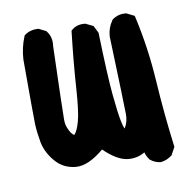

<svg xmlns="http://www.w3.org/2000/svg" viewBox="-62 -525 624 617"><g transform="rotate(-10 250.0 -216.5)"><path d="M414.1 28.3Q395.5 25.9 381.3 14.2L380.4 13.7L379.9 12.7Q376 7.3 372.8 1Q369.6 -5.4 368.2 -11.7Q354 -3.4 339.6 -0.7Q325.2 2 310.1 0Q276.4 -4.9 235.8 -44.4Q184.1 -1 144.5 -3.9Q102.5 -7.3 76.7 -38.6Q51.3 -68.8 44.9 -103.5Q39.1 -136.7 38.1 -161.1Q37.6 -173.3 37.4 -225.8Q37.1 -278.3 37.1 -372.1V-372.6Q39.1 -411.1 53.7 -446.3L54.7 -448.7L56.6 -450.2Q65.9 -457 77.1 -460Q88.4 -462.9 100.6 -461.9H102.5L104 -460.9L123.5 -451.2L125.5 -450.2L127 -448.2Q143.1 -427.7 138.7 -398.4Q135.3 -292 133.8 -231.9Q132.3 -171.9 132.3 -158.7Q132.3 -154.8 132.8 -150.9Q133.3 -147 134 -143.3Q134.8 -139.6 136 -136.2Q137.2 -132.8 138.7 -129.4Q140.1 -126 141.8 -122.8Q143.6 -119.6 145.5 -116.2Q152.3 -106.9 155.8 -106.4L157.2 -107.4Q166 -115.7 174.8 -146Q183.6 -178.2 188.5 -253.9Q193.4 -331.1 205.1 -433.6L205.6 -437.5L208.5 -439.9Q225.1 -454.6 251 -452.1H252.4L254.4 -451.2L274.9 -441.4L277.8 -439.9L279.3 -437L289.1 -417.5L290 -415.5V-413.6Q293.9 -274.9 299.8 -212.9Q305.7 -150.9 311.5 -123.5Q314.9 -106.4 318.8 -98.1Q320.8 -100.6 322.3 -104Q324.7 -108.4 326.2 -112.8Q327.6 -117.2 328.9 -122.1Q330.1 -127 330.6 -132.3Q331.1 -137.7 331.1 -143.6Q331.1 -168.9 323.2 -397V-397.5V-398.4Q324.2 -412.1 328.6 -424.6Q333 -437 340.8 -447.8L341.3 -449.2L342.8 -450.2Q361.3 -464.4 386.7 -461.9H388.7L390.1 -460.9L409.7 -451.2L413.6 -449.2L415 -444.3Q438.5 -340.3 445.3 -231Q452.1 -123 465.8 -16.1L466.3 -12.7L464.8 -9.8L453.1 11.7L451.7 13.7L450.2 14.6Q434.6 25.9 416 28.3H415Z"/></g></svg>

Font: NaikaiFont
Style: Bold
Weight: 700
Version: Version 1.89